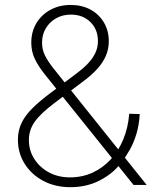

<svg xmlns="http://www.w3.org/2000/svg" viewBox="-20 -756 634 785"><path d="M267.6 9.3Q205.6 9.3 157.2 -16.4Q108.9 -42 81.1 -85.9Q53.2 -129.9 53.2 -184.6Q53.2 -222.2 68.1 -253.2Q83 -284.2 112.8 -313.7Q142.6 -343.3 188 -377L295.4 -457.5Q320.8 -476.6 339.8 -496.6Q358.9 -516.6 369.6 -539.1Q380.4 -561.5 380.4 -587.9Q380.4 -635.7 349.4 -666Q318.4 -696.3 270 -696.3Q236.3 -696.3 209.7 -681.4Q183.1 -666.5 167.5 -640.6Q151.9 -614.7 151.9 -581.5Q151.9 -554.2 163.3 -530.5Q174.8 -506.8 196.5 -479Q218.3 -451.2 249.5 -412.6L579.6 0H525.9L222.2 -378.4Q186.5 -422.4 160.9 -454.8Q135.3 -487.3 121.6 -516.8Q107.9 -546.4 107.9 -581.5Q107.9 -626.5 128.9 -661.4Q149.9 -696.3 186.5 -716.1Q223.1 -735.8 269 -735.8Q314.9 -735.8 349.9 -716.8Q384.8 -697.8 404.8 -664.1Q424.8 -630.4 424.8 -587.4Q424.8 -555.2 412.6 -527.3Q400.4 -499.5 377.7 -474.4Q355 -449.2 322.8 -425.3L204.1 -335.9Q147 -293 122.6 -259Q98.1 -225.1 98.1 -183.6Q98.1 -140.6 120.4 -106Q142.6 -71.3 180.4 -51Q218.3 -30.8 266.1 -30.8Q315.9 -30.8 358.2 -50Q400.4 -69.3 432.4 -104Q464.4 -138.7 484.1 -186.3Q503.9 -233.9 508.3 -291L551.3 -289.6Q548.8 -245.1 537.8 -208.7Q526.9 -172.4 510.7 -143.8Q494.6 -115.2 477.5 -93.8L467.3 -80.6Q436 -42.5 384.3 -16.6Q332.5 9.3 267.6 9.3Z"/></svg>

Font: Inter 18pt ExtraLight
Style: Regular
Weight: 250
Designer: Rasmus Andersson
Foundry: rsms
Version: Version 4.001;git-66647c0bb